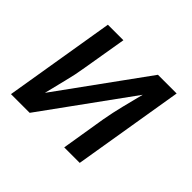

<svg xmlns="http://www.w3.org/2000/svg" viewBox="-124 -684 849 849"><g transform="rotate(45 300.0 -260.0)"><path d="M29 0 115 -520H212L177 -312Q169 -261 156 -211Q143 -161 131 -110L428 -520H545L459 0H362L396 -208Q405 -259 417.5 -309Q430 -359 443 -410L146 0Z"/></g></svg>

Font: Iosevka Md Ex Obl
Style: Regular
Weight: 500
Width: 7
Italic angle: -9°
Monospace: yes
Designer: Belleve Invis
Foundry: Belleve Invis
Version: Version 32.5.0; ttfautohint (v1.8.4)